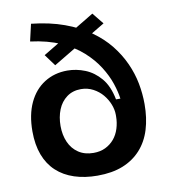

<svg xmlns="http://www.w3.org/2000/svg" viewBox="-82 -782 762 865"><g transform="rotate(-10 299.5 -349.0)"><path d="M295 14Q237 14 189.5 -1.5Q142 -17 108.5 -48Q75 -79 57.5 -125.5Q40 -172 40 -233Q40 -309 65.5 -363.5Q91 -418 137 -447Q183 -476 242 -476Q283 -476 323 -460Q363 -444 393.5 -408Q424 -372 436 -310H456Q452 -341 439 -380Q426 -419 400.5 -459.5Q375 -500 335 -536Q295 -572 237 -598Q179 -624 100 -634L118 -712Q202 -703 268 -679Q334 -655 383 -620.5Q432 -586 465.5 -544Q499 -502 520 -455.5Q541 -409 550 -361.5Q559 -314 559 -267Q559 -203 543 -151Q527 -99 493.5 -62Q460 -25 411 -5.5Q362 14 295 14ZM295 -90Q326 -90 349.5 -101.5Q373 -113 389.5 -132.5Q406 -152 414.5 -179Q423 -206 423 -235V-242Q423 -265 413.5 -289.5Q404 -314 386.5 -335Q369 -356 343.5 -369.5Q318 -383 288 -383Q250 -383 223 -363Q196 -343 182.5 -309.5Q169 -276 169 -235Q169 -194 183.5 -161Q198 -128 226.5 -109Q255 -90 295 -90ZM154 -562 398 -709 440 -657 193 -509Z"/></g></svg>

Font: Bricolage Grotesque 24pt SemiBold
Style: Regular
Weight: 600
Designer: Mathieu Triay
Foundry: Atelier Triay
Version: Version 1.001;gftools[0.9.33.dev8+g029e19f]